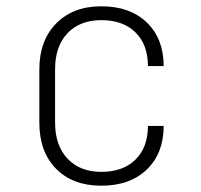

<svg xmlns="http://www.w3.org/2000/svg" viewBox="-20 -580 640 610"><path d="M105 -190V-360Q105 -451 158.5 -505.5Q212 -560 302 -560Q393 -560 446.5 -508.5Q500 -457 500 -370H450Q450 -438 410.5 -477Q371 -516 302 -516Q234 -516 194.5 -474.5Q155 -433 155 -360V-190Q155 -118 194.5 -76Q234 -34 302 -34Q371 -34 410.5 -73Q450 -112 450 -180H500Q500 -93 446.5 -41.5Q393 10 302 10Q211 10 158 -44Q105 -98 105 -190Z"/></svg>

Font: JetBrains Mono Extra Light
Style: Regular
Weight: 200
Monospace: yes
Designer: Philipp Nurullin, Konstantin Bulenkov
Foundry: JetBrains
Version: 2.002